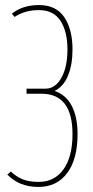

<svg xmlns="http://www.w3.org/2000/svg" viewBox="-20 -730 369 760"><path d="M9 -39 23 -51Q45 -30 70.5 -20Q96 -10 133 -10Q196 -10 231.5 -60Q267 -110 267 -199Q267 -359 144 -359H85V-379H160Q199 -379 223 -422Q247 -465 247 -534Q247 -605 219.5 -647.5Q192 -690 134 -690Q78 -690 38 -663L27 -676Q70 -710 134 -710Q202 -710 234.5 -662Q267 -614 267 -534Q267 -473 249 -430Q231 -387 196 -370Q241 -355 264 -311Q287 -267 287 -199Q287 -100 246 -45Q205 10 132 10Q56 10 9 -39Z"/></svg>

Font: Georama Condensed Thin
Style: Regular
Weight: 100
Width: 3
Designer: Jean-Baptiste Levee
Foundry: Production Type
Version: Version 1.000